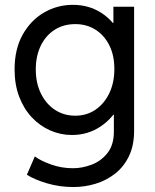

<svg xmlns="http://www.w3.org/2000/svg" viewBox="-20 -545 630 778"><path d="M277.3 212.9Q221.7 212.9 170.4 197.8Q119.1 182.6 88.9 163.1L121.1 88.9Q145.5 106.9 187.7 121.8Q230 136.7 275.4 136.7Q313.5 136.7 351.8 122.1Q390.1 107.4 415.8 74.7Q441.4 42 441.4 -11.7V-80.1H426.8L445.3 -126V-404.3L420.9 -452.1H439.5V-517.6H523.4V-15.6Q523.4 44.9 502.4 88.1Q481.4 131.3 446 158.9Q410.6 186.5 366.9 199.7Q323.2 212.9 277.3 212.9ZM271.5 2Q225.1 2 183.1 -16.6Q141.1 -35.2 108.6 -69.8Q76.2 -104.5 57.6 -153.6Q39.1 -202.6 39.1 -263.7Q39.1 -346.2 72 -404.8Q105 -463.4 158.7 -494.4Q212.4 -525.4 275.4 -525.4Q340.3 -525.4 390.9 -492.7Q441.4 -460 470.2 -401.4Q499 -342.8 499 -265.6Q499 -188 469.2 -127.7Q439.5 -67.4 387.9 -32.7Q336.4 2 271.5 2ZM285.2 -76.2Q331.1 -76.2 366.7 -100.3Q402.3 -124.5 422.9 -167.2Q443.4 -210 443.4 -265.6Q443.4 -320.8 422.9 -361.6Q402.3 -402.3 366.7 -424.8Q331.1 -447.3 285.2 -447.3Q237.3 -447.3 201.2 -424.1Q165 -400.9 145 -359.4Q125 -317.9 125 -263.7Q125 -209 145.5 -166.7Q166 -124.5 202.1 -100.3Q238.3 -76.2 285.2 -76.2Z"/></svg>

Font: Reddit Sans
Style: Regular
Weight: 400
Designer: Stephen Hutchings
Foundry: Reddit
Version: Version 1.014